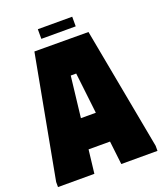

<svg xmlns="http://www.w3.org/2000/svg" viewBox="-146 -897 841 992"><g transform="rotate(-20 274.0 -401.0)"><path d="M0 0V-28L125 -700L422 -699L547 -28V0H348L333 -129H215L200 0ZM233 -294H315L289 -519H259ZM181 -802H370V-749H181Z"/></g></svg>

Font: Phudu Black
Style: Regular
Weight: 900
Version: Version 1.005;gftools[0.9.23]